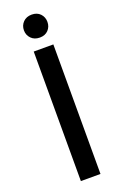

<svg xmlns="http://www.w3.org/2000/svg" viewBox="-168 -928 619 975"><g transform="rotate(-20 142.0 -440.0)"><path d="M89 0V-700H195V0ZM143 -756Q114 -756 96.5 -774Q79 -792 79 -818Q79 -844 96.5 -862Q114 -880 143 -880Q172 -880 189 -862Q206 -844 206 -818Q206 -792 189 -774Q172 -756 143 -756Z"/></g></svg>

Font: REM
Style: Regular
Weight: 400
Designer: Octavio Pardo
Foundry: Ashler Design
Version: Version 1.005;gftools[0.9.28]